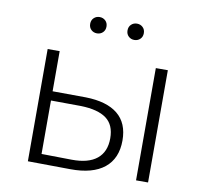

<svg xmlns="http://www.w3.org/2000/svg" viewBox="-79 -794 930 881"><g transform="rotate(10 386.0 -353.5)"><path d="M162 -44 302 -42Q380 -41 420 -73.5Q460 -106 460 -169Q460 -232 420.5 -261Q381 -290 302 -292L162 -293ZM162 -336 317 -335Q415 -333 466 -291.5Q517 -250 517 -169Q517 -85 462.5 -41Q408 3 304 2L106 0V-523H162ZM666 0H610V-523H666ZM490 -633Q474 -633 463 -643.5Q452 -654 452 -671Q452 -688 463 -698.5Q474 -709 490 -709Q506 -709 517 -698.5Q528 -688 528 -671Q528 -654 517 -643.5Q506 -633 490 -633ZM316 -633Q300 -633 289 -643.5Q278 -654 278 -671Q278 -688 289 -698.5Q300 -709 316 -709Q332 -709 343 -698.5Q354 -688 354 -671Q354 -654 343 -643.5Q332 -633 316 -633Z"/></g></svg>

Font: Montserrat-Alt1 Light
Style: Regular
Weight: 300
Designer: Differentunic
Foundry: Differentunic
Version: Version 7.222